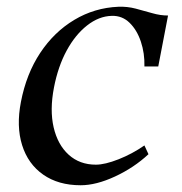

<svg xmlns="http://www.w3.org/2000/svg" viewBox="-20 -536 539 569"><path d="M219 13Q153 13 108 -18.5Q63 -50 45.5 -106Q28 -162 42 -234Q58 -317 99 -379Q140 -441 200 -477Q260 -513 331 -516Q357 -517 382 -510.5Q407 -504 431 -497Q455 -490 478 -490L449 -339H408Q409 -378 397.5 -412.5Q386 -447 364 -468.5Q342 -490 311 -489Q273 -488 238 -460.5Q203 -433 177.5 -386Q152 -339 140 -277Q127 -210 139 -158.5Q151 -107 183.5 -77.5Q216 -48 264 -48Q291 -48 331.5 -64Q372 -80 408 -105L420 -79Q377 -39 321 -13Q265 13 219 13Z"/></svg>

Font: Wittgenstein-Italic Regular
Style: Italic
Weight: 400
Italic angle: -11°
Designer: Jörg Drees
Foundry: Jörg Drees
Version: Version 1.000; ttfautohint (v1.8.4.7-5d5b)